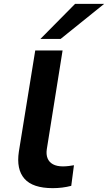

<svg xmlns="http://www.w3.org/2000/svg" viewBox="-20 -967 561 997"><path d="M254 10Q150 10 107 -39Q64 -88 78 -180L163 -705H305L223 -192Q219 -165 227 -145Q235 -125 255 -114Q275 -103 307 -103Q321 -103 337.5 -105Q354 -107 364 -109L350 -2Q327 4 303 7Q279 10 254 10ZM190 -765 370 -947H521L295 -765Z"/></svg>

Font: Nunito Sans 10pt Expanded
Style: Bold Italic
Weight: 700
Width: 7
Italic angle: -9°
Designer: Vernon Adams
Foundry: Vernon Adams
Version: Version 3.101;gftools[0.9.27]